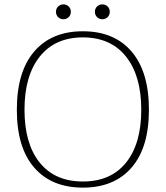

<svg xmlns="http://www.w3.org/2000/svg" viewBox="-20 -848 758 878"><path d="M236 -794Q236 -809 246 -818.5Q256 -828 270 -828Q284 -828 294 -818.5Q304 -809 304 -794Q304 -779 294 -769.5Q284 -760 270 -760Q256 -760 246 -769.5Q236 -779 236 -794ZM414 -794Q414 -809 424 -818.5Q434 -828 448 -828Q462 -828 472 -818.5Q482 -809 482 -794Q482 -779 472 -769.5Q462 -760 448 -760Q434 -760 424 -769.5Q414 -779 414 -794ZM57 -346Q57 -520 136.5 -612.5Q216 -705 359 -705Q502 -705 581.5 -612.5Q661 -520 661 -346Q661 -173 581.5 -81.5Q502 10 359 10Q216 10 136.5 -81.5Q57 -173 57 -346ZM626 -346Q626 -502 556 -589.5Q486 -677 359 -677Q232 -677 162 -589.5Q92 -502 92 -346Q92 -191 161.5 -104.5Q231 -18 359 -18Q487 -18 556.5 -104.5Q626 -191 626 -346Z"/></svg>

Font: Maitree ExtraLight
Style: Regular
Weight: 250
Designer: CadsonDemak Team
Foundry: CadsonDemak
Version: Version 1.002